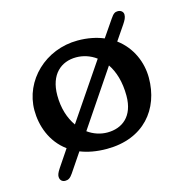

<svg xmlns="http://www.w3.org/2000/svg" viewBox="-104 -695 864 899"><g transform="rotate(-15 327.5 -246.0)"><path d="M93.3 41.5C80.6 60.5 77.6 70.8 77.6 78.6C77.6 96.2 88.9 105.5 103.5 105.5C118.2 105.5 127.9 99.6 140.6 81.1L202.6 -10.7C237.8 3.4 280.3 11.7 330.6 11.7C509.3 11.7 606 -107.4 606 -259.8C606 -334 574.2 -411.6 506.8 -461.4L554.7 -531.7C565.9 -548.8 572.3 -560.1 572.3 -574.7C572.3 -588.9 560.1 -598.1 545.9 -598.1C532.7 -598.1 524.4 -593.8 510.3 -572.8L454.1 -490.7C418.9 -505.4 377 -514.2 328.6 -514.2C171.9 -514.2 48.8 -394.5 48.8 -250.5C48.8 -176.3 76.7 -92.8 148.4 -40.5L147.9 -39.6ZM214.8 -137.7C187.5 -176.3 170.4 -227.5 170.4 -290.5C170.4 -392.1 228.5 -439.9 301.3 -439.9C334 -439.9 368.2 -429.7 397.9 -407.7ZM258.3 -93.3 440.4 -363.3C466.3 -325.2 482.9 -272.9 482.9 -205.1C482.9 -104.5 423.8 -62 353 -62C319.8 -62 286.6 -72.8 258.3 -93.3Z"/></g></svg>

Font: Stoke
Style: Regular
Weight: 400
Designer: Nicole Fally
Foundry: Nicole Fally
Version: Version 1.002